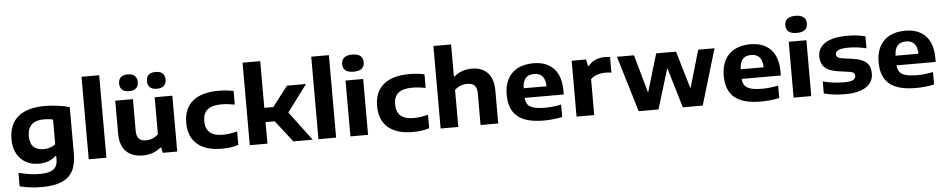

<svg xmlns="http://www.w3.org/2000/svg" viewBox="-50 -1225 9224 1873"><g transform="rotate(-5 4562.5 -289.0)"><path d="M81.5 204V71.5Q137 86.5 190 93.8Q243 101 287 101Q351 101 389.5 87.2Q428 73.5 445.5 45.2Q463 17 463 -28.5V-60H455Q390.5 0.5 286 0.5Q218 0.5 162.5 -29.5Q107 -59.5 74.5 -118.5Q42 -177.5 42 -262Q42 -355 81.2 -420.8Q120.5 -486.5 198.2 -521Q276 -555.5 389.5 -555.5Q452 -555.5 518.2 -547Q584.5 -538.5 636 -523.5V-61.5Q636 40 600 104.2Q564 168.5 489.8 199.2Q415.5 230 299.5 230Q181.5 230 81.5 204ZM463 -175V-416.5Q424 -426.5 374.5 -426.5Q295 -426.5 254.2 -388.8Q213.5 -351 213.5 -275.5Q213.5 -203 248.8 -170Q284 -137 346.5 -137Q378.5 -137 409 -146.5Q439.5 -156 463 -175Z M776 0V-808H949V0Z M1083.5 -228V-547H1256.5V-237Q1256.5 -182.5 1279.8 -159Q1303 -135.5 1348 -135.5Q1381.5 -135.5 1414 -148.2Q1446.5 -161 1469.5 -184.5V-547H1642.5V0H1501L1490.5 -53H1483.5Q1447.5 -23 1402.2 -7Q1357 9 1308 9Q1203 9 1143.2 -48.8Q1083.5 -106.5 1083.5 -228ZM1135.5 -709.5Q1135.5 -749 1158.2 -770.5Q1181 -792 1227 -792Q1272.5 -792 1295.2 -770.5Q1318 -749 1318 -709.5Q1318 -670.5 1295.2 -649Q1272.5 -627.5 1227 -627.5Q1181 -627.5 1158.2 -649Q1135.5 -670.5 1135.5 -709.5ZM1408 -709.5Q1408 -749 1430.8 -770.5Q1453.5 -792 1499 -792Q1545 -792 1567.8 -770.5Q1590.5 -749 1590.5 -709.5Q1590.5 -670.5 1567.8 -649Q1545 -627.5 1499 -627.5Q1453.5 -627.5 1430.8 -649Q1408 -670.5 1408 -709.5Z M1754.5 -272Q1754.5 -410 1841.5 -482.8Q1928.5 -555.5 2094.5 -555.5Q2178 -555.5 2242 -540V-407.5Q2205 -414.5 2174.5 -417.8Q2144 -421 2111.5 -421Q2018.5 -421 1974.8 -384.5Q1931 -348 1931 -272.5Q1931 -124.5 2099 -124.5Q2131 -124.5 2163.2 -129Q2195.5 -133.5 2242 -144.5V-12.5Q2170.5 10.5 2081 10.5Q1922.5 10.5 1838.5 -62Q1754.5 -134.5 1754.5 -272Z M2780 0 2615.5 -211H2526V0H2353V-808H2526V-351H2614.5L2765 -547H2951.5L2755.5 -285L2969.5 0Z M3025.5 0V-808H3198.5V0Z M3338.5 0V-547H3511.5V0ZM3319.5 -709.5Q3319.5 -750.5 3345.8 -772Q3372 -793.5 3425 -793.5Q3478 -793.5 3504.2 -772Q3530.5 -750.5 3530.5 -709.5Q3530.5 -626 3425 -626Q3319.5 -626 3319.5 -709.5Z M3623.5 -272Q3623.5 -410 3710.5 -482.8Q3797.5 -555.5 3963.5 -555.5Q4047 -555.5 4111 -540V-407.5Q4074 -414.5 4043.5 -417.8Q4013 -421 3980.5 -421Q3887.5 -421 3843.8 -384.5Q3800 -348 3800 -272.5Q3800 -124.5 3968 -124.5Q4000 -124.5 4032.2 -129Q4064.5 -133.5 4111 -144.5V-12.5Q4039.5 10.5 3950 10.5Q3791.5 10.5 3707.5 -62Q3623.5 -134.5 3623.5 -272Z M4222 -808H4395V-494.5H4403Q4436.5 -524.5 4481 -540Q4525.5 -555.5 4575 -555.5Q4671.5 -555.5 4728.8 -497.5Q4786 -439.5 4786 -319V0H4613V-309.5Q4613 -364.5 4589.2 -387.8Q4565.5 -411 4518.5 -411Q4483.5 -411 4450.8 -398.5Q4418 -386 4395 -362.5V0H4222Z M5447.5 -226H5064Q5067 -184.5 5086 -160.2Q5105 -136 5146.2 -124.5Q5187.5 -113 5258 -113Q5329 -113 5413 -130V-8Q5322 10.5 5231.5 10.5Q5058 10.5 4975.2 -58.2Q4892.5 -127 4892.5 -272Q4892.5 -360.5 4925.8 -424.2Q4959 -488 5023.2 -521.8Q5087.5 -555.5 5178.5 -555.5Q5265.5 -555.5 5325.8 -521.2Q5386 -487 5416.8 -422.2Q5447.5 -357.5 5447.5 -266.5ZM5063 -320.5H5287.5Q5285.5 -387 5257.8 -418.8Q5230 -450.5 5175.5 -450.5Q5120.5 -450.5 5092.8 -419Q5065 -387.5 5063 -320.5Z M5553 -547H5694L5707.5 -481.5H5715.5Q5742 -517 5784 -535.8Q5826 -554.5 5877 -554.5Q5905.5 -554.5 5929 -550V-397.5Q5904.5 -402.5 5867 -402.5Q5827.5 -402.5 5788.2 -389.2Q5749 -376 5726 -351V0H5553Z M6792 -547H6952L6788.5 0H6594L6476 -395L6355.5 0H6161L5996.5 -547H6163.5L6268.5 -171.5L6380.5 -547H6575L6684 -176.5Z M7573 -226H7189.5Q7192.5 -184.5 7211.5 -160.2Q7230.5 -136 7271.8 -124.5Q7313 -113 7383.5 -113Q7454.5 -113 7538.5 -130V-8Q7447.5 10.5 7357 10.5Q7183.5 10.5 7100.8 -58.2Q7018 -127 7018 -272Q7018 -360.5 7051.2 -424.2Q7084.5 -488 7148.8 -521.8Q7213 -555.5 7304 -555.5Q7391 -555.5 7451.2 -521.2Q7511.5 -487 7542.2 -422.2Q7573 -357.5 7573 -266.5ZM7188.5 -320.5H7413Q7411 -387 7383.2 -418.8Q7355.5 -450.5 7301 -450.5Q7246 -450.5 7218.2 -419Q7190.5 -387.5 7188.5 -320.5Z M7678.5 0V-547H7851.5V0ZM7659.5 -709.5Q7659.5 -750.5 7685.8 -772Q7712 -793.5 7765 -793.5Q7818 -793.5 7844.2 -772Q7870.5 -750.5 7870.5 -709.5Q7870.5 -626 7765 -626Q7659.5 -626 7659.5 -709.5Z M7975.5 -15V-132.5Q8022.5 -119.5 8075.8 -112.8Q8129 -106 8182 -106Q8243.5 -106 8269.5 -119.2Q8295.5 -132.5 8295.5 -159Q8295.5 -178.5 8283.8 -188.8Q8272 -199 8240 -203.5L8132.5 -218.5Q8042 -231.5 8002.5 -270.8Q7963 -310 7963 -377.5Q7963 -461 8035.5 -508.2Q8108 -555.5 8256 -555.5Q8301.5 -555.5 8347.8 -549.8Q8394 -544 8428.5 -534.5V-417Q8392 -427 8346.8 -433Q8301.5 -439 8257.5 -439Q8183 -439 8154.8 -424.8Q8126.5 -410.5 8126.5 -385Q8126.5 -367.5 8138.5 -356.8Q8150.5 -346 8181.5 -341L8289 -326Q8375.5 -314 8417.5 -277.5Q8459.5 -241 8459.5 -167Q8459.5 -112 8428 -72Q8396.5 -32 8334.5 -10.8Q8272.5 10.5 8183.5 10.5Q8127 10.5 8073.5 4Q8020 -2.5 7975.5 -15Z M9089.5 -226H8706Q8709 -184.5 8728 -160.2Q8747 -136 8788.2 -124.5Q8829.5 -113 8900 -113Q8971 -113 9055 -130V-8Q8964 10.5 8873.5 10.5Q8700 10.5 8617.2 -58.2Q8534.5 -127 8534.5 -272Q8534.5 -360.5 8567.8 -424.2Q8601 -488 8665.2 -521.8Q8729.5 -555.5 8820.5 -555.5Q8907.5 -555.5 8967.8 -521.2Q9028 -487 9058.8 -422.2Q9089.5 -357.5 9089.5 -266.5ZM8705 -320.5H8929.5Q8927.5 -387 8899.8 -418.8Q8872 -450.5 8817.5 -450.5Q8762.5 -450.5 8734.8 -419Q8707 -387.5 8705 -320.5Z"/></g></svg>

Font: Encode Sans Expanded
Style: Bold
Weight: 700
Width: 7
Designer: Multiple Designers
Foundry: Impallari Type
Version: Version 2.000